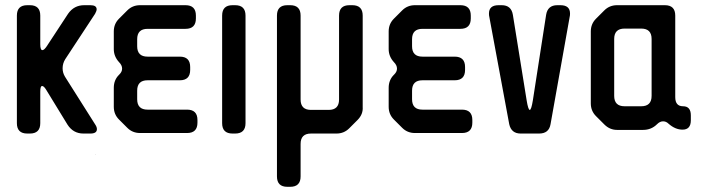

<svg xmlns="http://www.w3.org/2000/svg" viewBox="-20 -505 2699 739"><path d="M85 9H95Q135 9 135 -31V-152Q135 -174 142 -174Q149 -174 158 -159L240 -25Q262 9 301 9H328Q353 9 353 -8Q353 -16 347 -25L230 -210Q221 -225 221 -242Q221 -261 231 -277L346 -452Q352 -463 352 -469Q352 -485 328 -485H304Q265 -485 242 -452L160 -327Q150 -312 143 -312Q135 -312 135 -335V-445Q135 -485 95 -485H85Q45 -485 45 -445V-31Q45 9 85 9ZM347 91V89H346Z M470 -13Q490 7 519 7H700Q740 7 740 -33V-43Q740 -83 700 -83H548Q508 -83 508 -123V-156Q508 -196 548 -196H672Q712 -196 712 -236V-247Q712 -287 672 -287H548Q508 -287 508 -327V-354Q508 -394 548 -394H694Q734 -394 734 -434V-445Q734 -485 694 -485H519Q490 -485 470 -465L438 -433Q418 -413 418 -384V-316Q418 -288 438 -266Q450 -254 450 -241Q450 -229 440 -219L438 -217Q418 -197 418 -167V-94Q418 -65 438 -45Z M875 9H885Q925 9 925 -31V-445Q925 -485 885 -485H875Q835 -485 835 -445V-31Q835 9 875 9Z M1086 214H1097Q1137 214 1137 174V49Q1137 9 1177 9H1275Q1304 9 1324 -11L1356 -43Q1378 -65 1376 -93V-445Q1376 -485 1336 -485H1325Q1285 -485 1285 -445V-122Q1285 -82 1245 -82H1177Q1137 -82 1137 -122V-445Q1137 -485 1097 -485H1086Q1046 -485 1046 -445V174Q1046 214 1086 214Z M1528 -13Q1548 7 1577 7H1758Q1798 7 1798 -33V-43Q1798 -83 1758 -83H1606Q1566 -83 1566 -123V-156Q1566 -196 1606 -196H1730Q1770 -196 1770 -236V-247Q1770 -287 1730 -287H1606Q1566 -287 1566 -327V-354Q1566 -394 1606 -394H1752Q1792 -394 1792 -434V-445Q1792 -485 1752 -485H1577Q1548 -485 1528 -465L1496 -433Q1476 -413 1476 -384V-316Q1476 -288 1496 -266Q1508 -254 1508 -241Q1508 -229 1498 -219L1496 -217Q1476 -197 1476 -167V-94Q1476 -65 1496 -45Z M1940 -27Q1948 9 1984 9H2055Q2093 9 2099 -27L2173 -442Q2174 -445 2174 -453Q2174 -485 2137 -485H2125Q2088 -485 2082 -448L2031 -119Q2025 -82 2019 -82Q2013 -82 2007 -119L1954 -448Q1948 -485 1911 -485H1899Q1862 -485 1862 -453Q1862 -445 1863 -442Z M2344 -136V-355Q2344 -395 2384 -395H2448Q2488 -395 2488 -355V-136Q2488 -96 2448 -96H2384Q2344 -96 2344 -136ZM2306 -26Q2327 -5 2355 -5H2455Q2487 -5 2509 -27Q2520 -38 2532 -38Q2544 -38 2553 -29Q2579 -6 2607 -6Q2639 -6 2639 -42V-61Q2639 -96 2609 -96Q2579 -96 2579 -131V-445Q2579 -485 2539 -485H2355Q2326 -485 2306 -465L2274 -433Q2254 -413 2254 -384V-107Q2254 -78 2274 -58Z"/></svg>

Font: WDXL Lubrifont JP N
Style: Regular
Weight: 400
Designer: [WDXL Lubrifont] Copyright 2020-2022 (c) NightFurySL2001, Skr-ZERO; [ZCOOL QingKe HuangYou] Copyright 2018-2022 (c) The 
Version: Version 2.001;hotconv 1.1.1;makeotfexe 2.6.0